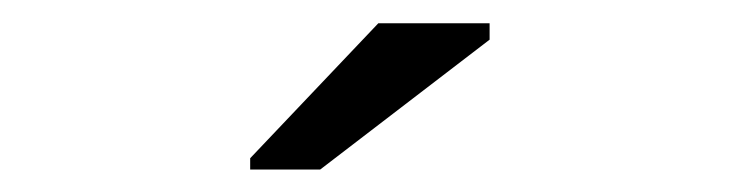

<svg xmlns="http://www.w3.org/2000/svg" viewBox="-20 -733 640 166"><path d="M196.3 -586.4V-596.2L307.1 -712.9H403.3V-698.7L256.8 -586.4Z"/></svg>

Font: Liberation Mono
Style: Regular
Weight: 400
Monospace: yes
Designer: Steve Matteson
Foundry: Ascender Corporation
Version: Version 2.1.5